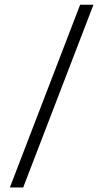

<svg xmlns="http://www.w3.org/2000/svg" viewBox="-20 -690 446 828"><path d="M22.5 118.5 325.5 -669.5H383L80 118.5Z"/></svg>

Font: Anek Bangla Medium Light
Style: Regular
Weight: 300
Version: Version 1.003